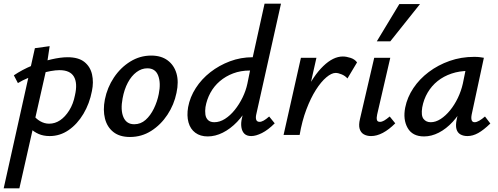

<svg xmlns="http://www.w3.org/2000/svg" viewBox="-48 -731 2699 1040"><path d="M-28 289 141 -470 221 -481 201 -348 57 289ZM221 6Q187 6 161 -5.5Q135 -17 117.5 -35Q100 -53 92 -73L127 -114Q146 -88 169.5 -74.5Q193 -61 218 -61Q250 -61 277.5 -79.5Q305 -98 327 -133Q349 -168 358 -215Q373 -280 352.5 -315.5Q332 -351 274 -351Q254 -351 226 -346Q198 -341 167.5 -331.5Q137 -322 106 -309.5Q75 -297 49 -281L27 -323Q73 -354 126.5 -376Q180 -398 230.5 -409.5Q281 -421 318 -421Q377 -421 409 -395.5Q441 -370 450.5 -328Q460 -286 450 -238Q437 -170 404 -114.5Q371 -59 324 -26.5Q277 6 221 6Z M656 11Q600 11 566 -16Q532 -43 520.5 -89Q509 -135 520 -192Q533 -257 569 -311Q605 -365 657.5 -397.5Q710 -430 771 -430Q825 -430 860 -404Q895 -378 908 -333Q921 -288 908 -228Q895 -164 859 -109.5Q823 -55 771 -22Q719 11 656 11ZM679 -58Q714 -58 740.5 -81.5Q767 -105 785.5 -143Q804 -181 812 -222Q824 -281 809 -321Q794 -361 750 -361Q719 -361 691.5 -340.5Q664 -320 644.5 -283.5Q625 -247 616 -198Q604 -135 620.5 -96.5Q637 -58 679 -58Z M1077 8Q1037 8 1010 -12Q983 -32 973 -68Q963 -104 971 -151Q981 -205 1012.5 -254Q1044 -303 1091.5 -340Q1139 -377 1197.5 -399Q1256 -421 1321 -421L1385 -711H1474L1340 -111Q1336 -93 1340 -82Q1344 -71 1358 -71Q1368 -71 1380.5 -78Q1393 -85 1410 -100L1440 -63Q1404 -27 1371 -10.5Q1338 6 1313 6Q1289 6 1276 -6.5Q1263 -19 1259.5 -42Q1256 -65 1263 -93L1296 -243L1343 -277Q1328 -214 1300.5 -161.5Q1273 -109 1236.5 -71Q1200 -33 1159 -12.5Q1118 8 1077 8ZM1113 -69Q1142 -69 1170.5 -87Q1199 -105 1223.5 -135.5Q1248 -166 1266 -203Q1284 -240 1292 -278L1313 -381L1358 -349H1305Q1256 -349 1215 -333.5Q1174 -318 1142.5 -291Q1111 -264 1091.5 -228Q1072 -192 1065 -151Q1062 -130 1064.5 -111Q1067 -92 1079 -80.5Q1091 -69 1113 -69Z M1530 0Q1558 -131 1603.5 -226Q1649 -321 1703 -373Q1757 -425 1809 -425Q1828 -425 1851 -417.5Q1874 -410 1886 -393L1834 -306Q1822 -320 1803 -328Q1784 -336 1770 -336Q1748 -336 1719.5 -312Q1691 -288 1663 -244Q1635 -200 1611.5 -138Q1588 -76 1575 0ZM1488 0 1582 -418H1666L1572 0Z M1962 6Q1939 6 1922.5 -3.5Q1906 -13 1900 -33.5Q1894 -54 1902 -87L1979 -418H2066L1995 -111Q1991 -93 1993.5 -82Q1996 -71 2010 -71Q2021 -71 2033 -78Q2045 -85 2063 -100L2093 -63Q2059 -29 2026 -11.5Q1993 6 1962 6ZM1993 -507 2115 -709H2227L2066 -507Z M2249 8Q2186 8 2160 -38Q2134 -84 2147 -149Q2158 -204 2191 -253.5Q2224 -303 2274.5 -341Q2325 -379 2387.5 -401Q2450 -423 2520 -423Q2538 -423 2550 -421.5Q2562 -420 2573 -418L2507 -111Q2499 -69 2523 -69Q2534 -69 2548.5 -77.5Q2563 -86 2579 -100L2608 -62Q2572 -27 2542.5 -10.5Q2513 6 2484 6Q2462 6 2446 -3Q2430 -12 2424.5 -32Q2419 -52 2426 -85L2461 -243L2509 -277Q2494 -215 2467 -162.5Q2440 -110 2404.5 -71.5Q2369 -33 2329 -12.5Q2289 8 2249 8ZM2285 -69Q2312 -69 2339 -86.5Q2366 -104 2390 -133.5Q2414 -163 2432 -200.5Q2450 -238 2459 -278L2480 -381L2527 -344Q2519 -346 2510 -346.5Q2501 -347 2492 -347Q2441 -347 2398 -332.5Q2355 -318 2322.5 -292Q2290 -266 2268.5 -229.5Q2247 -193 2239 -149Q2232 -105 2246 -87Q2260 -69 2285 -69Z"/></svg>

Font: Ysabeau SemiBold
Style: Italic
Weight: 600
Italic angle: -12°
Designer: Christian Thalmann (Catharsis Fonts)
Version: Version 2.002